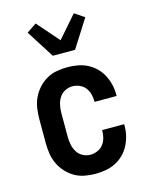

<svg xmlns="http://www.w3.org/2000/svg" viewBox="-117 -849 734 933"><g transform="rotate(-15 250.0 -382.5)"><path d="M247 8Q220 8 193 3Q166 -2 142.5 -15.5Q119 -29 100.5 -49.5Q82 -70 70.5 -94.5Q59 -119 55 -146Q51 -173 51 -200V-320Q51 -347 55 -374Q59 -401 70.5 -425.5Q82 -450 100.5 -470.5Q119 -491 142.5 -504.5Q166 -518 193 -523Q220 -528 247 -528Q273 -528 298.5 -523.5Q324 -519 347 -507.5Q370 -496 388.5 -478Q407 -460 419 -437Q431 -414 437 -389Q443 -364 443 -338V-331H332V-334Q332 -353 327 -371Q322 -389 311 -403Q300 -417 282.5 -424.5Q265 -432 247 -432Q227 -432 209 -422.5Q191 -413 180.5 -396Q170 -379 166 -359.5Q162 -340 162 -320V-200Q162 -180 166 -160.5Q170 -141 180.5 -124Q191 -107 209 -97.5Q227 -88 247 -88Q265 -88 282.5 -95.5Q300 -103 311 -117Q322 -131 327 -149Q332 -167 332 -186V-189H443V-182Q443 -156 437 -131Q431 -106 419 -83Q407 -60 388.5 -42Q370 -24 347 -12.5Q324 -1 298.5 3.5Q273 8 247 8ZM194 -600 105 -740 154 -773 250 -663 346 -773 395 -740 306 -600Z"/></g></svg>

Font: Iosevka Custom
Style: Bold
Weight: 700
Monospace: yes
Designer: Belleve Invis
Foundry: Belleve Invis
Version: Version 30.3.3; ttfautohint (v1.8.3)